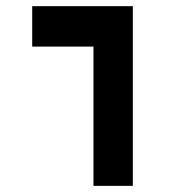

<svg xmlns="http://www.w3.org/2000/svg" viewBox="-20 -606 626 626"><path d="M284.7 0V-585.9H413.1V0ZM85 -454.1V-585.9H412.1V-454.1Z"/></svg>

Font: Cascadia Mono
Style: Regular
Weight: 400
Monospace: yes
Designer: Aaron Bell
Foundry: Saja Typeworks
Version: Version 2404.023